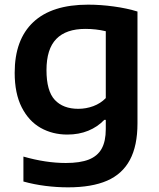

<svg xmlns="http://www.w3.org/2000/svg" viewBox="-20 -574 681 824"><path d="M80.5 205V98Q177 125.5 262.5 125.5Q323.5 125.5 361 110.8Q398.5 96 416.2 64.2Q434 32.5 434 -20V-59.5H427.5Q399 -29.5 358.8 -13Q318.5 3.5 269 3.5Q205.5 3.5 154.5 -25.2Q103.5 -54 73.2 -113.5Q43 -173 43 -261.5Q43 -404 122.8 -479Q202.5 -554 358 -554Q412 -554 468.5 -546.2Q525 -538.5 570 -524.5V-44.5Q570 51.5 537.5 112.2Q505 173 439.5 201.5Q374 230 272 230Q224 230 174.8 223.8Q125.5 217.5 80.5 205ZM434 -153V-440Q392 -450 346.5 -450Q263.5 -450 221.5 -406.8Q179.5 -363.5 179.5 -273Q179.5 -183.5 215.2 -145.2Q251 -107 316 -107Q349.5 -107 380.5 -118.5Q411.5 -130 434 -153Z"/></svg>

Font: Encode Sans Semi Expanded SmBd
Style: Regular
Weight: 600
Width: 6
Designer: Multiple Designers
Foundry: Impallari Type
Version: Version 2.000